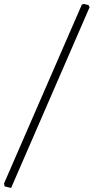

<svg xmlns="http://www.w3.org/2000/svg" viewBox="-37 -740 464 952"><path d="M401.9 -714.8 407.2 -704.1 18.1 191.9 -14.2 184.1 -17.1 169.9 369.1 -717.8 379.9 -720.2Z"/></svg>

Font: Aref Ruqaa
Style: Regular
Weight: 400
Designer: Abdullah Aref
Version: Version 1.002